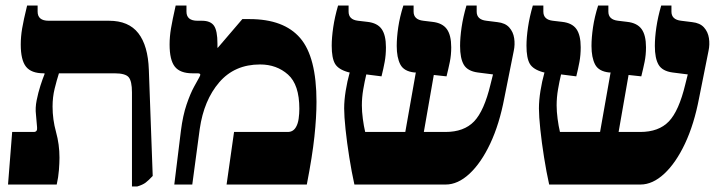

<svg xmlns="http://www.w3.org/2000/svg" viewBox="-20 -667 2602 694"><path d="M9 0 24 -190H102Q116 -190 114 -207L110 -253Q107 -277 112.5 -304.5Q118 -332 126 -357Q134 -382 141 -399V-402H138Q93 -402 74 -426Q55 -450 55 -506Q55 -534 60 -564Q65 -594 78 -647H116V-625Q116 -592 156 -592H374Q445 -592 480 -547Q515 -502 518 -415L532 -31Q517 -15 506.5 -7Q496 1 476 7H457V-333Q457 -374 445 -388Q433 -402 394 -402H193Q185 -377 177.5 -346.5Q170 -316 170 -282Q170 -235 182.5 -190Q195 -145 195 -97Q195 -79 193 -52.5Q191 -26 185 0Z M610 0 634 -195Q641 -250 654.5 -289.5Q668 -329 681.5 -353.5Q695 -378 700 -387Q704 -394 704 -397Q704 -402 694 -402H676Q631 -402 612 -426Q593 -450 593 -506Q593 -534 598 -564Q603 -594 615 -647H654V-625Q654 -592 694 -592H710Q741 -592 753.5 -574Q766 -556 766 -509V-495L767 -494L856 -598H882Q1006 -598 1065 -529.5Q1124 -461 1124 -299Q1124 -244 1116.5 -173.5Q1109 -103 1089 0H799L826 -190H1020Q1040 -190 1050 -208Q1057 -220 1059.5 -238Q1062 -256 1062 -274Q1062 -361 1021 -397.5Q980 -434 920 -434Q828 -434 772.5 -369.5Q717 -305 702 -201L675 0Z M1261 0Q1251 -45 1242.5 -98.5Q1234 -152 1229 -199.5Q1224 -247 1224 -275Q1224 -304 1229.5 -338.5Q1235 -373 1244 -405L1239 -406Q1203 -416 1191 -436.5Q1179 -457 1179 -502Q1179 -531 1184.5 -568.5Q1190 -606 1202 -647H1240V-625Q1240 -596 1274 -592L1308 -588Q1344 -584 1359.5 -562Q1375 -540 1375 -496Q1375 -468 1370.5 -443.5Q1366 -419 1359 -391L1304 -398Q1298 -373 1293 -344Q1288 -315 1288 -286Q1288 -264 1291.5 -237.5Q1295 -211 1300 -190H1445L1483 -405H1478Q1440 -409 1427 -434Q1414 -459 1414 -501Q1414 -531 1419.5 -568.5Q1425 -606 1438 -647H1475V-625Q1475 -596 1510 -592L1543 -588Q1579 -584 1595 -562Q1611 -540 1611 -496Q1611 -468 1606 -443.5Q1601 -419 1594 -391L1548 -396L1512 -190H1590Q1657 -190 1693.5 -228Q1730 -266 1753 -362L1762 -398L1707 -405Q1670 -410 1656.5 -433Q1643 -456 1643 -501Q1643 -531 1648.5 -568.5Q1654 -606 1666 -647H1703V-625Q1703 -596 1738 -592L1778 -587Q1806 -584 1820.5 -568Q1835 -552 1838.5 -529Q1842 -506 1837 -483L1803 -313Q1785 -218 1752 -148Q1719 -78 1677 -39Q1635 0 1591 0Z M1965 0Q1955 -45 1946.5 -98.5Q1938 -152 1933 -199.5Q1928 -247 1928 -275Q1928 -304 1933.5 -338.5Q1939 -373 1948 -405L1943 -406Q1907 -416 1895 -436.5Q1883 -457 1883 -502Q1883 -531 1888.5 -568.5Q1894 -606 1906 -647H1944V-625Q1944 -596 1978 -592L2012 -588Q2048 -584 2063.5 -562Q2079 -540 2079 -496Q2079 -468 2074.5 -443.5Q2070 -419 2063 -391L2008 -398Q2002 -373 1997 -344Q1992 -315 1992 -286Q1992 -264 1995.5 -237.5Q1999 -211 2004 -190H2149L2187 -405H2182Q2144 -409 2131 -434Q2118 -459 2118 -501Q2118 -531 2123.5 -568.5Q2129 -606 2142 -647H2179V-625Q2179 -596 2214 -592L2247 -588Q2283 -584 2299 -562Q2315 -540 2315 -496Q2315 -468 2310 -443.5Q2305 -419 2298 -391L2252 -396L2216 -190H2294Q2361 -190 2397.5 -228Q2434 -266 2457 -362L2466 -398L2411 -405Q2374 -410 2360.5 -433Q2347 -456 2347 -501Q2347 -531 2352.5 -568.5Q2358 -606 2370 -647H2407V-625Q2407 -596 2442 -592L2482 -587Q2510 -584 2524.5 -568Q2539 -552 2542.5 -529Q2546 -506 2541 -483L2507 -313Q2489 -218 2456 -148Q2423 -78 2381 -39Q2339 0 2295 0Z"/></svg>

Font: Noto Serif Hebrew SemiCondensed Black
Style: Regular
Weight: 900
Width: 4
Designer: Monotype Design Team
Foundry: Monotype Imaging Inc.
Version: Version 2.004; ttfautohint (v1.8.4.7-5d5b)